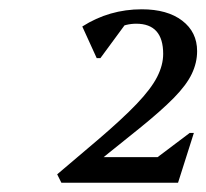

<svg xmlns="http://www.w3.org/2000/svg" viewBox="-20 -797 444 413"><path d="M112 -404 103 -422 189 -495Q243 -541 274 -573.5Q305 -606 318 -631.5Q331 -657 331 -681Q331 -746 273 -746Q229 -746 190 -704L214 -759H260L196 -672H188L157 -740Q215 -777 285 -777Q340 -777 372 -752.5Q404 -728 404 -687Q404 -662 392.5 -638Q381 -614 354 -586.5Q327 -559 280 -521L173 -435L166 -459H319L388 -511H397L363 -404Z"/></svg>

Font: Platypi Light
Style: Italic
Weight: 300
Italic angle: -13°
Designer: David Sargent
Foundry: Bolt Cutter Type
Version: Version 1.200